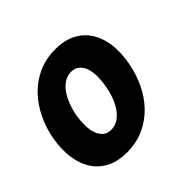

<svg xmlns="http://www.w3.org/2000/svg" viewBox="-142 -717 884 884"><g transform="rotate(-45 300.0 -275.0)"><path d="M218 10Q156 10 114 -13Q72 -36 48.5 -75.5Q25 -115 19 -166.5Q13 -218 23 -275Q33 -332 57.5 -383.5Q82 -435 119.5 -474.5Q157 -514 207 -537Q257 -560 319 -560Q381 -560 423 -537Q465 -514 488.5 -475Q512 -436 518 -384.5Q524 -333 513 -275Q503 -218 479 -166.5Q455 -115 417.5 -75.5Q380 -36 330 -13Q280 10 218 10ZM240 -115Q264 -115 284.5 -128Q305 -141 320.5 -163Q336 -185 347 -214Q358 -243 363 -275Q369 -308 368.5 -337Q368 -366 360.5 -387.5Q353 -409 337 -422Q321 -435 297 -435Q273 -435 252.5 -422Q232 -409 216.5 -387Q201 -365 190 -336Q179 -307 173 -275Q168 -243 168.5 -214Q169 -185 177 -163Q185 -141 200.5 -128Q216 -115 240 -115Z"/></g></svg>

Font: Maple Mono NL ExtraBold
Style: Italic
Weight: 800
Italic angle: -10°
Monospace: yes
Designer: subframe7536
Version: Version 7.000